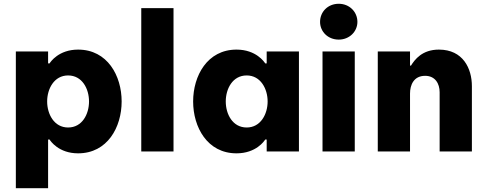

<svg xmlns="http://www.w3.org/2000/svg" viewBox="-20 -803 2576 1018"><path d="M235 195V-63H243C247 -56 291 10 394 10C550 10 625 -129 625 -265C625 -401 550 -540 394 -540C291 -540 247 -474 243 -467H235V-530H64V195ZM230 -265C230 -332 267 -403 341 -403C416 -403 452 -332 452 -265C452 -198 416 -127 341 -127C267 -127 230 -198 230 -265Z M900 0V-760H729V0Z M1234 -540C1079 -540 1004 -401 1004 -265C1004 -129 1079 10 1234 10C1338 10 1382 -56 1386 -63H1394V0H1565V-530H1394V-467H1386C1382 -474 1338 -540 1234 -540ZM1288 -403C1362 -403 1399 -332 1399 -265C1399 -198 1362 -127 1288 -127C1213 -127 1177 -198 1177 -265C1177 -332 1213 -403 1288 -403Z M1776 -593C1833 -593 1875 -636 1875 -687C1875 -740 1833 -783 1776 -783C1718 -783 1677 -740 1677 -687C1677 -636 1718 -593 1776 -593ZM1861 0V-530H1690V0Z M2154 0V-307C2154 -353 2174 -401 2234 -401C2288 -401 2311 -359 2311 -314V0H2482V-346C2482 -440 2435 -540 2307 -540C2218 -540 2179 -487 2159 -455H2154V-530H1983V0Z"/></svg>

Font: Be Vietnam Pro ExtraBold
Style: Regular
Weight: 800
Designer: Lam Bao, Tony Le, Vietanh Nguyen
Foundry: Yellow Type Foundry
Version: Version 1.002